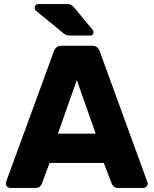

<svg xmlns="http://www.w3.org/2000/svg" viewBox="-20 -925 756 945"><path d="M30 0Q22 0 15.5 -6.5Q9 -13 9 -21Q9 -26 10 -30L245 -672Q248 -683 257.5 -691.5Q267 -700 284 -700H432Q449 -700 458.5 -691.5Q468 -683 471 -672L705 -30Q707 -26 707 -21Q707 -13 700.5 -6.5Q694 0 685 0H562Q547 0 539.5 -7.5Q532 -15 530 -21L491 -123H224L186 -21Q184 -15 177 -7.5Q170 0 153 0ZM265 -267H451L358 -531ZM327 -750Q313 -750 305 -753.5Q297 -757 289 -764L156 -873Q151 -878 151 -885Q151 -905 170 -905H310Q322 -905 329.5 -901.5Q337 -898 347 -886L435 -779Q440 -774 440 -766Q440 -750 424 -750Z"/></svg>

Font: Rubik Light
Style: Bold
Weight: 700
Version: Version 2.104